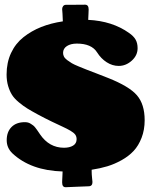

<svg xmlns="http://www.w3.org/2000/svg" viewBox="-20 -721 653 810"><path d="M148.9 -154.3Q187.5 -97.7 250 -97.7Q273.4 -97.7 288.3 -106.7Q303.2 -115.7 303.2 -133.8Q303.2 -145 297.4 -153.1Q291.5 -161.1 276.9 -169.7Q262.2 -178.2 245.6 -185.8Q229 -193.4 198.5 -208Q168 -222.7 140.1 -237.8Q111.3 -253.4 94.7 -263.7Q78.1 -273.9 59.3 -289.6Q40.5 -305.2 30.8 -320.6Q21 -335.9 14.4 -357.9Q7.8 -379.9 7.8 -406.7Q7.8 -457 26.6 -497.3Q45.4 -537.6 79.1 -564.2Q112.8 -590.8 154.1 -607.2Q195.3 -623.5 245.1 -630.9Q245.1 -643.6 243.7 -662.6Q242.2 -681.6 242.2 -682.6Q242.2 -689.5 246.3 -695.1Q250.5 -700.7 258.3 -700.7Q269 -700.7 301.8 -700.9Q334.5 -701.2 338.9 -701.2Q354 -701.2 354 -681.2Q354 -676.8 353.3 -662.6Q352.5 -648.4 352.1 -637.2Q453.6 -632.3 524.4 -582Q543.5 -568.8 552 -554Q560.5 -539.1 560.5 -517.6Q560.5 -487.3 535.9 -465.1Q511.2 -442.9 481 -442.9Q454.1 -442.9 430.2 -458.3Q406.2 -473.6 389.6 -500Q366.2 -537.1 304.2 -537.1Q278.3 -537.1 262.2 -526.6Q246.1 -516.1 246.1 -498Q246.1 -489.7 249.8 -482.4Q253.4 -475.1 263.4 -467.5Q273.4 -460 283 -454.3Q292.5 -448.7 312 -440.7Q331.5 -432.6 345.9 -427Q360.4 -421.4 388.7 -410.6Q417 -399.9 436 -392.1Q524.9 -356.9 557.6 -319.1Q590.3 -281.2 590.3 -213.9Q590.3 -173.3 577.4 -139.9Q564.5 -106.4 543.7 -84.2Q522.9 -62 493.2 -45.4Q463.4 -28.8 432.9 -19.5Q402.3 -10.3 366.7 -4.9V2Q366.7 14.2 368.4 30Q370.1 45.9 370.1 46.9Q370.1 64.9 353.5 64.9Q344.2 64.9 302.7 66.9Q261.2 68.8 256.8 68.8Q242.2 68.8 242.2 48.8Q242.2 45.9 242.4 40.3Q242.7 34.7 243.2 23.9Q243.7 13.2 244.1 2.4Q109.9 -1.5 32.2 -74.2Q8.3 -97.2 8.3 -129.4Q8.3 -164.6 28.6 -185.1Q48.8 -205.6 85 -205.6Q91.8 -205.6 97.9 -204.1Q104 -202.6 109.9 -198.7Q115.7 -194.8 119.6 -192.1Q123.5 -189.5 128.7 -182.9Q133.8 -176.3 135.7 -173.6Q137.7 -170.9 142.8 -163.3Q147.9 -155.8 148.9 -154.3Z"/></svg>

Font: Cooper* Black
Style: Regular
Weight: 900
Designer: Owen Earl
Foundry: indestructible type*
Version: Version 0.001